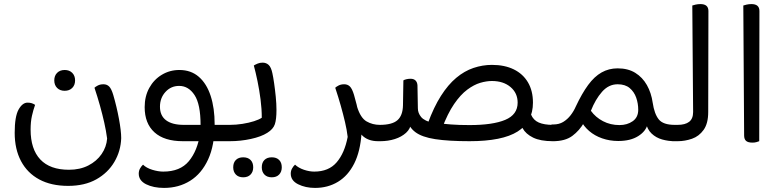

<svg xmlns="http://www.w3.org/2000/svg" viewBox="-20 -692 3829 941"><path d="M505 -13Q500 -51 491 -91Q482 -131 470 -174Q458 -217 443 -262Q448 -267 459.5 -273Q471 -279 487 -279Q504 -279 515 -268Q526 -257 535 -227Q552 -169 563 -109.5Q574 -50 574 -15Q572 48 540.5 101.5Q509 155 452 187Q395 219 314 219Q231 219 172.5 187.5Q114 156 83 97.5Q52 39 52 -41Q52 -121 71 -155Q90 -189 115 -189Q127 -189 136 -186Q145 -183 152 -178Q143 -153 136.5 -124Q130 -95 130 -57Q130 39 177.5 89.5Q225 140 318 140Q372 140 413 119Q454 98 478 63Q502 28 505 -13ZM297 -247Q274 -247 260 -261Q246 -275 246 -298Q246 -321 260 -335Q274 -349 297 -349Q320 -349 334 -335Q348 -321 348 -298Q348 -275 334 -261Q320 -247 297 -247Z M1014 0 1015 -80H1106V0ZM859 -349Q916 -349 954.5 -315.5Q993 -282 1012.5 -222Q1032 -162 1032 -83L979 0Q960 0 931 0Q902 0 876 0Q785 0 737 -43.5Q689 -87 689 -167Q689 -220 711.5 -261Q734 -302 773 -325.5Q812 -349 859 -349ZM858 -271Q818 -271 791 -241.5Q764 -212 764 -169Q764 -125 794 -102.5Q824 -80 881 -80Q902 -80 924 -80Q946 -80 963 -80Q963 -181 933.5 -226Q904 -271 858 -271ZM784 229Q732 229 696 211Q660 193 660 159Q660 145 666.5 133.5Q673 122 681 115Q697 131 726 140Q755 149 780 149Q863 149 905.5 98Q948 47 961 -39L1032 -83Q1032 20 1000 89.5Q968 159 912 194Q856 229 784 229ZM1106 0V-80Q1110 -74 1113 -64Q1116 -54 1116 -40Q1116 -26 1112.5 -15.5Q1109 -5 1106 0Z M1090 0V-80H1106Q1137 -80 1168.5 -85Q1200 -90 1225 -98Q1250 -106 1263 -115Q1263 -158 1257 -204.5Q1251 -251 1242 -294.5Q1233 -338 1224 -371Q1232 -376 1243 -380.5Q1254 -385 1267 -385Q1285 -385 1297 -373.5Q1309 -362 1315 -333Q1319 -315 1323.5 -284Q1328 -253 1331.5 -218Q1335 -183 1335 -153Q1335 -107 1327 -83Q1319 -59 1290 -41Q1260 -22 1209.5 -11Q1159 0 1106 0ZM1172 177Q1149 177 1136 163.5Q1123 150 1123 128Q1123 105 1136 92Q1149 79 1172 79Q1195 79 1208 92Q1221 105 1221 128Q1221 150 1208 163.5Q1195 177 1172 177ZM1312 177Q1289 177 1276 163.5Q1263 150 1263 128Q1263 105 1276 92Q1289 79 1312 79Q1335 79 1348 92Q1361 105 1361 128Q1361 150 1348 163.5Q1335 177 1312 177Z M1684 -21Q1680 -55 1671 -93.5Q1662 -132 1650 -174.5Q1638 -217 1623 -262Q1628 -267 1639.5 -273Q1651 -279 1667 -279Q1684 -279 1695 -268Q1706 -257 1715 -227Q1729 -180 1739 -129Q1749 -78 1752 -40Q1746 50 1716 109.5Q1686 169 1636.5 199Q1587 229 1524 229Q1477 229 1441 211Q1405 193 1405 159Q1405 145 1411.5 133.5Q1418 122 1426 115Q1443 131 1469.5 140Q1496 149 1520 149Q1591 149 1630 103.5Q1669 58 1684 -21ZM1833 0Q1789 0 1761.5 -22.5Q1734 -45 1717 -103L1730 -169Q1747 -114 1776.5 -97Q1806 -80 1842 -80H1849V0ZM1849 0V-80Q1853 -74 1856 -64Q1859 -54 1859 -40Q1859 -26 1855.5 -15.5Q1852 -5 1849 0Z M2689 0Q2629 0 2593 -17.5Q2557 -35 2541 -64Q2525 -93 2525 -128L2571 -209Q2571 -159 2582.5 -131Q2594 -103 2620.5 -91.5Q2647 -80 2690 -80H2699V0ZM2699 0V-80Q2703 -74 2706 -64Q2709 -54 2709 -40Q2709 -26 2705.5 -15.5Q2702 -5 2699 0ZM1833 0V-80H1841Q1902 -80 1928 -103Q1954 -126 1955 -176L1957 -298Q1961 -301 1971 -303.5Q1981 -306 1992 -306Q2008 -306 2016.5 -297.5Q2025 -289 2026 -274L2028 -161Q2029 -140 2025 -126.5Q2021 -113 2012.5 -104.5Q2004 -96 1990 -90H1995Q1992 -61 1970 -41Q1948 -21 1915 -10.5Q1882 0 1844 0ZM2281 -79Q2395 -79 2456 -104.5Q2517 -130 2517 -189Q2517 -236 2482 -265.5Q2447 -295 2391 -295Q2364 -295 2333.5 -286Q2303 -277 2270 -252.5Q2237 -228 2205.5 -182Q2174 -136 2146 -62L2077 -88Q2106 -167 2141 -222Q2176 -277 2216 -310.5Q2256 -344 2300.5 -359Q2345 -374 2391 -374Q2453 -374 2498 -352Q2543 -330 2567.5 -288.5Q2592 -247 2592 -189Q2592 -95 2517 -47.5Q2442 0 2281 0Q2178 0 2113 -10Q2048 -20 2015.5 -44.5Q1983 -69 1974 -110L2028 -161Q2028 -138 2044 -118.5Q2060 -99 2106 -88Q2109 -87 2114 -88.5Q2119 -90 2123 -89Q2152 -85 2190.5 -82Q2229 -79 2281 -79Z M2683 0V-82H2692Q2720 -82 2740.5 -94.5Q2761 -107 2776.5 -127Q2792 -147 2802 -170Q2832 -234 2862.5 -275.5Q2893 -317 2928.5 -337Q2964 -357 3007 -357Q3058 -357 3093.5 -335Q3129 -313 3150.5 -275Q3172 -237 3179 -188Q3187 -134 3208.5 -107Q3230 -80 3287 -80H3291V0H3286Q3255 0 3225 -8.5Q3195 -17 3173.5 -37.5Q3152 -58 3145 -92L3154 -84Q3146 -49 3108 -25Q3070 -1 3010 -1Q2968 -1 2931 -14Q2894 -27 2867.5 -50Q2841 -73 2827 -101L2843 -92Q2820 -52 2785 -26Q2750 0 2691 0ZM3016 -79Q3054 -79 3081 -98Q3108 -117 3108 -154Q3108 -185 3098 -213.5Q3088 -242 3066 -260.5Q3044 -279 3007 -279Q2963 -279 2930.5 -242Q2898 -205 2876 -149Q2899 -117 2935.5 -98Q2972 -79 3016 -79ZM3291 0V-80Q3295 -74 3298 -64Q3301 -54 3301 -40Q3301 -26 3297.5 -15.5Q3294 -5 3291 0Z M3275 0V-80H3301Q3338 -80 3357.5 -95Q3377 -110 3377 -143L3373 -665Q3378 -667 3389.5 -669.5Q3401 -672 3413 -672Q3452 -672 3452 -638L3451 -143Q3451 -87 3428.5 -55.5Q3406 -24 3371.5 -12Q3337 0 3302 0Z M3668 7Q3646 7 3636.5 -1.5Q3627 -10 3627 -28L3623 -665Q3628 -667 3639.5 -669.5Q3651 -672 3663 -672Q3702 -672 3702 -638L3701 0Q3696 2 3687.5 4.5Q3679 7 3668 7Z"/></svg>

Font: Baloo Bhaijaan 2
Style: Regular
Weight: 400
Designer: Sanskriti Dholi, Noopur Datye and Ek Type
Foundry: Ek Type
Version: Version 1.701